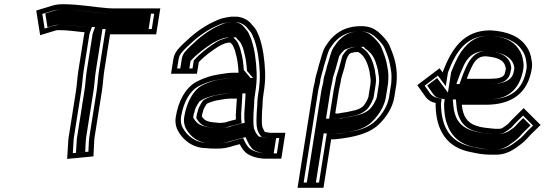

<svg xmlns="http://www.w3.org/2000/svg" viewBox="-20 -694 2619 911"><path d="M379.7 -541H381.7C380.5 -537.7 379.6 -534.3 379.1 -531L351.9 -359C346.5 -325.2 345.3 -292.6 340.3 -261L305.8 -43C304.4 -34.3 303.6 -24.7 303.2 -14L298.5 60L423.4 48L427.1 -26C427.5 -32.7 428.1 -38.3 428.8 -43L463.7 -263C468.6 -294.2 469.7 -326.2 474.9 -359L502.1 -531H721.1L740.6 -654H519.6C510.4 -654.7 501.4 -655 492.7 -655C421.3 -660.6 355.4 -674 279.8 -674C259.8 -674 242.4 -671.7 227.6 -667C202.2 -659.5 177.2 -651.7 152 -644L170.5 -527C195.7 -534.6 220.7 -542.6 246.1 -550C248.2 -550.7 252.9 -551 260.3 -551C301.1 -551 340.9 -544.8 379.7 -541ZM191.7 -558.5 180.8 -627.9C198.5 -633.3 213.9 -638 231.5 -643.2C243.3 -646.9 257.5 -649 275.8 -649C348.8 -649 414.1 -635.7 487.8 -630H488.8C497.1 -630 505.9 -629.6 514.7 -629H711.6L700.1 -556H481.1L449.9 -359C444.3 -324.1 443.3 -292.1 438.7 -263L403.8 -43C402.9 -37.1 402.3 -30.9 401.8 -23.4L399.4 25.6L325.4 32.7L328.5 -16.7C328.9 -27.4 329.6 -35.4 330.8 -43L365.3 -261C370.7 -294.7 371.8 -327.2 376.9 -359L404.1 -531C404.4 -532.7 404.8 -534.3 405.4 -536.1L416.1 -566H384.8C345.8 -569.8 307.5 -576 264.2 -576C237.8 -576 214.6 -565.6 191.7 -558.5ZM488.8 -630H486.3C409.3 -636 344.4 -649 275.8 -649C260.4 -649 251 -647.5 242.4 -644.8C225.3 -639.8 211.5 -635.5 194.9 -630.4L205.3 -564.5C212.7 -566.7 224 -570.1 231.4 -572.3C247.5 -577.3 255.6 -576 264.2 -576C310.5 -576 349.6 -569.7 386.7 -566H431L420.9 -537.9C420.1 -535.6 419.5 -533.3 419.1 -531L391.9 -359C386.7 -326.4 385.5 -293.9 380.3 -261L345.8 -43C344.5 -35 343.8 -26.4 343.4 -15.7L340.4 31.1L384.4 26.8L386.9 -24.4C387.4 -31.6 387.9 -37.6 388.8 -43L423.7 -263C428.4 -292.9 429.5 -324.9 434.9 -359L466.1 -556H685.1L696.6 -629H513.3C505.1 -629.6 496.4 -630 488.8 -630Z M914.5 -344 923.2 -399C949.6 -428.1 983 -451.8 1015.9 -473L1031.2 -481C1036.9 -483.7 1042.3 -486 1047.3 -488C1050.7 -489.6 1062.4 -491.2 1064.9 -492H1072.9C1077.5 -486.5 1082.3 -483.4 1085.5 -477C1089.9 -466.1 1095.7 -455.4 1098 -442C1106.2 -414.2 1109.9 -384.8 1111.8 -352C1111.5 -350.7 1111.7 -349.7 1112.3 -349H1089.3C1063.2 -349 1042.8 -344.2 1018 -341L992.2 -336C963.9 -329.7 934.5 -317.9 910.3 -305C858.7 -275.9 825.9 -213.8 814 -139C809.9 -113 815.1 -89.5 824.6 -73C846.6 -32.3 892.2 9 960.6 9C969 10.3 981.3 11 997.3 11C1038.4 12.6 1060.3 6.9 1091.5 -3L1117.6 -10C1124.9 5.7 1135.8 21.1 1147.1 31C1168.5 47.6 1203.1 59 1242.7 59H1314.7L1334.1 -64H1262.1C1255.7 -64 1243.6 -66.8 1236.8 -68C1232 -73.7 1227.9 -85.4 1224.6 -92C1221.5 -109.5 1222.3 -131.9 1222.9 -151L1223.6 -168C1223.6 -172 1224.2 -180 1225.4 -192C1227 -217.5 1225.9 -220 1229.6 -244C1236.3 -285.9 1239.4 -317.8 1237.9 -353C1235.4 -413.1 1227.5 -468.4 1210.9 -517L1200.7 -541C1195.8 -552.3 1189.1 -562.3 1180.4 -571L1169.5 -584C1154.6 -600.4 1128.1 -615 1097.4 -615H1078.4C1070.3 -614.3 1060 -612.7 1047.6 -610C1023.2 -605.5 1011.7 -598.9 992.4 -590C938.8 -565.1 893.1 -528.6 851.9 -488.5C829 -466.3 807.8 -447 802.4 -413L791.5 -344ZM1103.8 -226C1102.9 -207.8 1100 -169.4 1098.9 -151L1099.2 -134C1098.9 -132 1098.9 -129.7 1099.1 -127L1066.8 -119C1059.8 -116.2 1047.5 -112 1038.7 -112C1035.3 -111.3 1028.9 -111 1019.6 -111C1008.4 -111.7 1001.1 -112.3 997.9 -113C995.2 -113 989.7 -113.7 981.2 -115L971.5 -117C955 -120.4 944.7 -129.8 937.5 -142L938.9 -151C940.1 -154.3 941.4 -158.3 942.8 -163C944.7 -174.7 947.8 -180.3 954.3 -191L960.8 -201C967.8 -205.7 980.1 -209.9 987.6 -212L1000.2 -216C1020.5 -218.8 1047.7 -226 1069.8 -226ZM964.5 -16C906.7 -16 866.9 -51.1 847.2 -87.6C839.9 -100.3 835.8 -118.5 839 -139C850.3 -209.9 880.8 -261.3 919.8 -283.6C941.8 -295.2 969.2 -306 993.6 -311.6L1018.2 -316.3C1044.8 -319.9 1062.6 -324 1085.3 -324H1168.7L1136.8 -361.9C1134.7 -394.8 1130.9 -423 1122.7 -451.2C1119.5 -468.1 1112.9 -480.1 1109.3 -489.1C1104.8 -500.5 1095.3 -507.4 1093.4 -509.7L1087.2 -517H1064.8C1051.8 -512.9 1034.1 -508.3 1022.9 -503L1005.8 -494.1C968.6 -470.3 931.5 -442.6 899.5 -407.3L893.4 -369L820.4 -369L827.4 -413C831.2 -436.7 844.1 -448.7 868.1 -472.1C908 -510.8 950.8 -544.8 1000.1 -567.6C1021 -577.3 1027 -581.5 1048.8 -585.5C1060.7 -588.1 1069.7 -589.4 1075.5 -590H1093.4C1116.3 -590 1138.3 -577.9 1149.3 -566L1160.5 -552.7C1167.6 -545.6 1173.2 -537.5 1177.1 -528.4L1187 -505.1C1202.6 -459.2 1210.2 -406.4 1212.6 -348.1C1214 -315 1211.2 -285.2 1204.6 -244C1200.7 -218.9 1201.6 -212.7 1200.2 -190.1C1198.8 -176.5 1198.3 -169.8 1198.3 -164.5L1197.6 -148C1196.3 -108.9 1194.7 -76 1216.3 -50.3L1221.1 -44.7C1232.2 -42.7 1241.4 -39 1258.2 -39H1305.2L1293.6 34H1246.6C1212 34 1182.2 23.6 1165 10.8C1156.6 3.3 1147 -10.1 1140.9 -23.2L1133.5 -39.1L1087.9 -26.9C1056.9 -17.1 1041.4 -12.5 1001.7 -14C982.4 -14 974.8 -16 964.5 -16ZM1130.1 -251H1073.8C1045.5 -251 1017.4 -243.1 998.3 -240.4L984 -235.9C971.6 -232.4 957 -226.3 943.7 -217.5L933.3 -201.7C927.2 -191.4 920.8 -179.2 918.1 -164.9C916.4 -159.2 915.8 -157.6 914.3 -153.5L911.2 -133.7C922.1 -115.3 935.4 -98.1 962.7 -92.5L973 -90.4C990.8 -87.6 995.4 -87.2 1014.9 -86H1015.6C1024.5 -86 1031.3 -86.3 1037.2 -87C1052.9 -88 1062.3 -91.9 1071.1 -95.2L1126.5 -109L1124.3 -133.1C1124.3 -133.8 1124.3 -134.3 1124.3 -134.3L1124.6 -136.2L1124.2 -154.4C1125.4 -174.3 1128.2 -209.9 1129.1 -228.8ZM1001.2 -14H1002.4C1036.9 -12.6 1046.9 -15.8 1077.4 -25.5L1144.9 -43.5L1156.3 -19.1C1162.5 -5.7 1172.3 7.7 1180 14.7C1194.9 25.8 1219.6 34 1246.6 34H1278.6L1290.2 -39H1258.2C1237.8 -39 1227.1 -43.1 1222.6 -43.8L1207.8 -46.4L1200.8 -54.7C1190.6 -66.9 1188.6 -77.6 1185 -84.6C1181.5 -104.9 1182.1 -129 1182.7 -149.1L1183.4 -165.8C1183.4 -170.6 1183.9 -177.8 1185.3 -190.8C1186.7 -214.4 1185.7 -219.3 1189.6 -244C1196.2 -285.5 1199.1 -316 1197.7 -349.9C1195.3 -408.9 1187.8 -461.6 1171.7 -509L1161.8 -532.4C1157.6 -542.2 1151.8 -550.2 1145 -557L1133.8 -570.4C1122.6 -582.5 1103.8 -590 1093.4 -590H1077.5C1051.1 -586.9 1041 -582.8 1014.3 -570.5C967.9 -549 925 -515.3 885.1 -476.5C861.5 -453.6 846.8 -440.9 842.4 -413L835.4 -369L878.4 -369L884.1 -404.6C915.5 -439.2 953 -466.8 990.1 -490.5L1008.2 -500C1016.4 -503.8 1017.7 -504.5 1029.2 -509.1C1043.3 -514.3 1049.7 -514.1 1058.9 -517H1099.1L1108.9 -505.2C1110.9 -502.9 1118.5 -497.5 1124 -486.6C1129 -476.7 1134.3 -465.8 1137.8 -448C1146 -419.9 1149.8 -391.2 1151.8 -358.1L1180.5 -324H1085.3C1067.8 -324 1052.9 -320.7 1024.5 -316.8L1001.5 -312.4C980.5 -307.5 954.4 -297.2 935.2 -287C899.6 -266.5 865.5 -211.6 854 -139C850.4 -116.4 855.1 -96.4 862.7 -83.2C883.8 -44.3 923.6 -16 964.5 -16H969.4C977.4 -14.7 982.6 -14 1001.2 -14ZM1145.1 -251 1144 -227.7C1143.1 -209.1 1140.3 -172.4 1139.1 -153.1L1139.4 -135.4L1139.2 -134C1139.2 -133.7 1139.1 -132.6 1139.2 -130.9L1141 -111.4L1082.1 -96.8C1074 -93.8 1064.3 -89.1 1040.5 -87.1C1032.9 -86.3 1024.5 -86 1015.6 -86H1013.7C994.3 -87.2 984.4 -88.1 966.5 -90.9L955.6 -93.2C919.6 -100.6 907.1 -118.8 896.6 -136.4L899.2 -152.6C900.5 -156.3 901.4 -158.8 903 -164.2C905.3 -177.2 910.3 -187 917 -198.1L927 -213.2C942.5 -223.6 957.8 -229.9 973.4 -234.4L989.8 -239.6C1008.4 -242.2 1035.4 -251 1073.8 -251Z M1598.5 -319C1600 -328.4 1604.9 -339.2 1607.4 -350L1613.8 -371C1620.1 -395.6 1626.2 -444 1653.3 -444C1657.5 -445.3 1661.7 -446.3 1665.8 -447H1679.8C1680.4 -446.3 1681 -446 1681.6 -446C1711.6 -429.7 1725.9 -388.6 1733.2 -355L1736.1 -335C1738.2 -327.2 1738.5 -315.7 1738.8 -308C1738.2 -304 1737.7 -299 1737.4 -293L1728.1 -234C1727.9 -232.7 1727.3 -231 1726.3 -229C1720.6 -214 1711.9 -199.7 1703.1 -190C1689.9 -178.6 1672.6 -171.4 1651.6 -168L1624.7 -162C1617.1 -160.7 1610.3 -159.7 1604.2 -159C1594 -157.5 1580.7 -153.2 1572.7 -156H1570.7L1588 -265C1590.6 -281.8 1597.5 -305.2 1598.5 -319ZM1551.2 -33C1559.1 -32.3 1567.8 -32.7 1577.4 -34C1659.9 -43 1738.5 -60 1785.7 -112C1813.4 -140.4 1843.2 -184.1 1851.1 -234L1861.4 -299C1866.7 -364.3 1856.1 -406.7 1837.9 -454C1824.3 -491.9 1813.9 -503.6 1790.6 -528L1773.2 -544C1753.9 -559 1729.9 -570 1694.3 -570C1637.9 -570 1597.1 -553.3 1563.8 -523C1544.2 -505.2 1537.9 -493.3 1524.1 -474C1508.3 -447.6 1503.7 -416.6 1493 -385L1487.5 -363C1483.7 -348.7 1477.4 -330.5 1474.9 -315C1475 -311.7 1474.2 -306.7 1472.5 -300C1469.4 -288.7 1466.9 -277 1465 -265L1391.8 197H1514.8ZM1563 -265 1541.8 -131H1565.5C1586.1 -127.5 1597.9 -133.3 1603.6 -134.2C1611.3 -135.1 1617.8 -136.1 1625.8 -137.5L1652.6 -143.5C1677.7 -147.7 1699.4 -156.3 1718 -172.3C1731.2 -183.7 1743.2 -206.6 1749.3 -222.3C1751.5 -227.2 1752.3 -229.2 1753.1 -234L1762.6 -294.4C1762.9 -299.5 1763.4 -305.4 1763.8 -308L1764.2 -310.5C1763.8 -319.5 1763.9 -330.5 1761 -343.5L1758.2 -363C1750 -400.9 1735.1 -444.6 1697.9 -467.5L1694.1 -472H1667.7C1653.8 -469.8 1638.2 -464.7 1631.3 -461.5C1619.5 -451.4 1612 -441.2 1604.9 -430.4C1599.4 -411.1 1594.3 -392.8 1589.4 -374L1583 -352.7C1581.1 -344.7 1576 -334.3 1573.5 -319L1573.4 -318C1572.6 -308.4 1566.1 -285 1563 -265ZM1500.2 -316.8C1502.7 -330.2 1507.8 -344.9 1512 -360.5L1517.2 -381.7C1528.6 -415.5 1534 -444.1 1544.8 -463C1560.3 -484.9 1562.7 -490.7 1579.3 -505.9C1606.8 -530.9 1639 -545 1690.3 -545C1720.2 -545 1738.6 -536.4 1755.1 -523.9L1771.4 -508.9C1794.9 -484.3 1801 -478.5 1814 -442.3C1826.5 -409.7 1828.3 -400.3 1834.3 -365.8C1838.5 -344.9 1838.3 -324.3 1836.2 -298L1826.1 -234C1819.4 -191.6 1793.8 -153.4 1768.5 -127.4C1743.5 -99.9 1705 -80.5 1659.2 -72.6C1633.2 -68.2 1608.8 -62.1 1578.2 -58.8C1569.3 -57.6 1563.2 -57.4 1557.3 -57.9L1530.5 -60.2L1493.8 172H1420.8L1490 -265C1492.5 -281.1 1499.8 -301.2 1500.2 -316.8ZM1777.5 -293.9 1768.1 -234C1767.5 -230.4 1766.6 -228.1 1765 -224.8C1759 -209.2 1749.1 -192 1737.6 -179.4C1720.8 -160.8 1690.6 -149.5 1660.1 -144.2L1633.4 -138.2C1624.9 -136.7 1618 -135.6 1609.1 -134.6C1607.2 -134.2 1591.8 -127 1562.3 -131H1526.8L1548 -265C1550.9 -283.7 1557.6 -307.3 1558.4 -318.3L1558.5 -319C1560.6 -332.2 1565.5 -341.8 1567.8 -351.7L1574.2 -372.9C1579 -391.5 1583.9 -408.9 1589.2 -427.8C1595.9 -438 1603.9 -448.1 1615.2 -457.9C1623.6 -461.7 1645.4 -469.9 1664.5 -472H1705.9L1713 -463.7C1727.9 -454.3 1735.9 -443.3 1741.2 -438.4C1759.9 -416.2 1768.6 -381.5 1773.2 -360.2L1776 -340.5C1778.6 -329.6 1778.7 -317.9 1779 -309.6L1778.8 -308C1778.3 -304.8 1777.8 -299.3 1777.5 -293.9ZM1505 -265 1435.8 172H1478.8L1515.8 -61.6L1560.4 -57.8C1562.9 -57.6 1566.7 -57.6 1572.3 -58.4C1601.7 -62.4 1626 -65.5 1650 -71.6C1689.9 -78.5 1725.4 -94.2 1751.6 -123C1776.9 -149 1803.9 -188.7 1811.1 -234L1821.3 -298.4C1823.4 -325.2 1823.6 -347.3 1819.3 -368.7C1813.3 -403 1811.2 -413.5 1798.7 -446.1C1785.5 -483 1779.7 -488.4 1756.1 -513.2L1740 -527.9C1724.8 -539.5 1711 -545 1690.3 -545C1649 -545 1623.7 -535.2 1596.3 -510.3C1579.7 -495.3 1576.2 -487.8 1561.2 -466.6C1548.9 -445.6 1544 -417.1 1532.5 -382.9L1527.2 -361.4C1523.1 -346.4 1517.5 -330.3 1515.1 -316.3C1514.7 -300.2 1507.6 -281.6 1505 -265Z M2339 -322C2329.6 -322 2314.8 -320 2304.7 -320H2194.7C2200.6 -336.4 2205.3 -349.2 2214.3 -368C2228.5 -399.3 2244.3 -427 2283.6 -427C2334.2 -422.7 2374.2 -412.8 2379.6 -370C2379.4 -368.7 2379.5 -367.3 2380 -366C2378.9 -359.3 2377.7 -354 2376.4 -350C2373.3 -330 2356 -326.1 2339 -322ZM2080.9 -353 2080.4 -350 2065.6 -370 1959.9 -290 1997.5 -237C2009 -220.2 2024.8 -210.2 2047.5 -205C2046.9 -201.7 2046.7 -198.3 2046.9 -195C2049 -75.5 2099.4 6.9 2215.6 28C2245.2 34.6 2273.9 40 2309.7 40H2333.7C2368.4 40 2396.5 27.8 2419.9 13C2437.5 1.2 2466.1 -19.1 2479.5 -35C2500 -58.5 2523 -79.2 2545 -101L2464.7 -181L2417.2 -134C2407.9 -124.9 2400 -117.1 2390.8 -106C2385.4 -101.4 2368.5 -89.7 2365.9 -88C2360.7 -84.9 2357 -83 2349.1 -83H2330.1C2325.5 -83 2320.9 -83.3 2316.3 -84C2288.9 -86.8 2263.6 -88.8 2240.4 -97C2194.2 -111.5 2175.8 -146.7 2171.2 -197H2285.2C2404.9 -197 2484.4 -248.8 2503.4 -369C2505.3 -385 2504.8 -398.7 2501.9 -410C2499.3 -433.2 2490.8 -455.4 2478.8 -472C2447.2 -520.2 2387.8 -546.1 2306.1 -550C2177.5 -550 2121.8 -459.1 2080.9 -353ZM2288.6 -452H2287.6C2231 -452 2205.4 -405.9 2191.5 -375.3C2182.4 -356.1 2176.8 -341.2 2170.9 -324.9L2160.2 -295H2300.7C2313.6 -295 2328.5 -297 2335 -297H2338.1C2350.7 -300 2371 -301.5 2388.4 -321.7C2395.1 -329.4 2399 -338.5 2401.2 -348.2C2402.8 -353.7 2403.9 -359.4 2405 -366L2405.9 -371.9C2400.1 -434.8 2341.1 -448.7 2288.6 -452ZM2301.6 -525C2379.5 -521.1 2429.9 -497.4 2457.1 -455.8C2467.5 -441.5 2474.5 -423.1 2476.8 -403.4C2477.9 -393.8 2480 -383.3 2478.4 -368.5C2461.3 -263.1 2399.9 -222 2289.2 -222H2143.1L2146 -190.9C2151 -135.8 2173.8 -91 2229.1 -73.2C2257 -63.5 2283.1 -61.8 2309.3 -59.2C2316.3 -58.2 2320.3 -58 2326.2 -58H2345.2C2357.5 -58 2370.1 -63.3 2376.5 -67.2C2381.6 -70.3 2398.3 -81.9 2407.7 -90.1C2416.4 -100.6 2423.5 -107.7 2433.7 -117.8L2461.8 -145.7L2509.2 -98.4C2491.8 -81.6 2477.5 -67.9 2461.3 -49.4C2452.4 -38.7 2424.5 -18 2408.5 -7.3C2387.5 5.8 2366 15 2337.6 15H2313.6C2280.2 15 2254.5 10.2 2224.2 3.5C2116.4 -16.1 2074.2 -89.8 2072.2 -199.6C2072.1 -202 2072.2 -203.2 2072.5 -205L2075.6 -225.1L2056.8 -229.4C2038.1 -233.7 2027.8 -240.5 2019.1 -253.2L1994.9 -287.4L2057.8 -335.1L2095.1 -284.9L2105.4 -350C2142.6 -445.8 2188.7 -524.5 2301.6 -525ZM2420.6 -369.8 2420 -366C2418.9 -359.5 2417.7 -353.6 2416.3 -348.8C2413.6 -336.1 2406.6 -324.3 2392.8 -315.1C2372.5 -301.5 2357.1 -300.4 2342.7 -297H2335C2333 -297 2317.8 -295 2300.7 -295H2145.4L2155.5 -323.1C2161.3 -339.4 2166.7 -353.6 2175.7 -372.7C2187.2 -397.9 2208.3 -452 2287.6 -452H2290.2C2350 -447.5 2415.3 -429.8 2420.6 -369.8ZM2463.4 -368.7C2465 -383.3 2464.3 -395.6 2462 -404.8C2459.5 -426.1 2452.2 -445.6 2441.5 -460.3C2414.4 -501.8 2369 -521.4 2300.7 -525C2244.6 -524.4 2206.8 -501.3 2169 -449.8C2151.5 -424.4 2134.2 -386.2 2120.6 -351.2L2105.3 -254.6L2054 -323.8L2006.8 -288.1L2034.7 -248.8C2043.6 -235.8 2051.9 -231.5 2064.6 -228.6L2090.3 -222.6L2087.5 -205C2087.1 -202.6 2087 -200.7 2087.1 -197.9C2087.8 -159.4 2091 -130.7 2102.3 -102.9C2122.4 -43.9 2169.7 -7.1 2230.2 3.9C2260 9.3 2283.7 15 2313.6 15H2337.6C2355.8 15 2372.3 9.1 2392.3 -3.3C2407.6 -13.7 2435.2 -34.1 2444.5 -45C2462.1 -65.2 2479.6 -81.8 2497.5 -99.1L2462.5 -133.9L2450.6 -122.2C2441.1 -112.9 2434.4 -106.3 2426.2 -96.4C2418.9 -87.5 2398.3 -74.8 2394.1 -72C2386.9 -67.1 2367.5 -58 2345.2 -58H2326.2C2318.9 -58 2312.1 -58.5 2304.9 -59.4C2279.3 -62 2249.8 -64 2218.7 -74.7C2155 -95.2 2135.8 -141.2 2131.1 -193.1L2128.4 -222H2289.2C2340.6 -222 2375.9 -232.2 2404.1 -254.2C2431.9 -275.9 2454.3 -312.1 2463.4 -368.7Z"/></svg>

Font: Tape
Style: Regular
Weight: 500
Foundry: Cannot Into Space Fonts
Version: Version 0.97